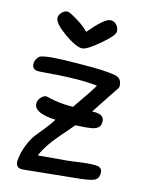

<svg xmlns="http://www.w3.org/2000/svg" viewBox="-77 -711 603 769"><g transform="rotate(10 225.0 -327.0)"><path d="M223 -587Q206 -609 175 -631Q144 -654 135 -654Q124 -655 112 -644.5Q100 -634 100 -621Q100 -599 148 -558Q196 -519 219 -519Q239 -519 292 -557Q344 -594 344 -610Q345 -626 335 -638Q325 -650 310 -650Q286 -650 223 -587ZM151 -115Q160 -127 193 -160L219 -185L245 -211L285 -210Q313 -210 323 -213Q336 -216 343 -224Q350 -232 350 -248Q350 -276 302 -277Q363 -355 387 -384Q393 -390 393 -400Q393 -430 365 -437Q318 -449 231 -455Q150 -462 105 -462Q67 -462 55 -456Q37 -441 37 -423Q37 -398 67 -398Q232 -398 303 -382Q278 -347 236 -298L223 -282Q165 -286 118 -303Q112 -305 109 -305Q99 -305 87 -293Q76 -282 76 -268Q76 -230 163 -219Q151 -202 126 -176Q101 -150 95 -144Q78 -126 62.5 -95.5Q47 -65 41 -29Q41 -13 47.5 -6.5Q54 0 71 0L277 -3Q338 -3 359 -10Q379 -18 379 -45Q379 -55 370 -62Q362 -69 318 -69L239 -66H118Q128 -86 151 -115Z"/></g></svg>

Font: Patrick Hand SC
Style: Regular
Weight: 400
Designer: Patrick Wagesreiter
Foundry: Patrick Wagesreiter
Version: Version 2.001; ttfautohint (v1.8.2)